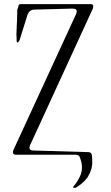

<svg xmlns="http://www.w3.org/2000/svg" viewBox="-20 -774 540 930"><path d="M431.6 -743.2 429.7 -732.4 126 -71.3Q114.3 -44.9 143.6 -44.9L408.2 -37.1Q420.9 -37.1 424.8 -24.4L426.8 -1V21.5L422.9 43.9L415 64.5L404.3 85L389.6 102.5L372.1 118.2L348.6 134.8Q323.2 139.6 341.8 122.1L355.5 102.5L365.2 85L372.1 68.4L376 51.8L377 36.1L376 21.5L373 6.8L368.2 -7.8Q364.3 -24.4 347.7 -24.4H58.6Q38.1 -24.4 43.9 -44.9L348.6 -706.1Q360.4 -732.4 331.1 -732.4L147.5 -727.5Q122.1 -727.5 113.3 -702.1L74.2 -578.1Q59.6 -555.7 60.5 -583L59.6 -609.4L61.5 -655.3L62.5 -675.8L63.5 -710.9V-726.6L69.3 -743.2Q69.3 -753.9 80.1 -753.9H420.9Q431.6 -753.9 431.6 -743.2Z"/></svg>

Font: B2 Hana
Style: Regular
Weight: 500
Version: 2020-08-05; (max)